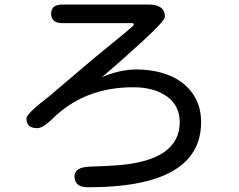

<svg xmlns="http://www.w3.org/2000/svg" viewBox="-20 -752 1040 834"><path d="M303.7 13.7Q303.7 -26.4 373 -28.3Q442.4 -30.3 493.2 -34.2Q760.7 -55.7 760.7 -221.7Q760.7 -293 705.1 -333Q649.4 -373 558.6 -373Q344.7 -373 205.1 -233.4Q166 -195.3 141.6 -195.3Q94.7 -195.3 94.7 -237.3Q94.7 -257.8 191.4 -332L384.8 -496.1L526.4 -612.3Q561.5 -640.6 561.5 -645.5Q561.5 -651.4 553.7 -651.4H252Q202.1 -651.4 202.1 -692.4Q202.1 -732.4 252 -732.4H624Q696.3 -732.4 696.3 -679.7Q696.3 -662.1 602.5 -575.7Q508.8 -489.3 422.9 -417Q502 -450.2 571.3 -450.2Q653.3 -450.2 716.8 -423.8Q780.3 -397.5 816.9 -345.7Q853.5 -293.9 853.5 -221.7Q853.5 61.5 362.3 61.5Q303.7 61.5 303.7 13.7Z"/></svg>

Font: jf-openhuninn-2.0
Style: Regular
Weight: 400
Designer: [Kosugi Maru]
Designed by MOTOYA      

[Varela Round]
Joe Prince (Latin component); Avraham Cornfeld (Hebrew component)
Foundry: justfont CO.,LTD.
Version: 2.0